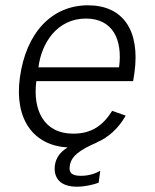

<svg xmlns="http://www.w3.org/2000/svg" viewBox="-20 -546 586 724"><path d="M312 -526C174 -526 78 -421 55 -254C33 -93 109 3 235 10C204 29 191 51 187 77C181 125 207 158 270 158C302 158 333 150 352 143L358 98C346 105 320 117 285 117C251 117 239 105 243 81C247 44 279 20 346 -9H345C389 -28 427 -62 454 -110L403 -128C369 -74 327 -42 256 -42C144 -42 103 -133 117 -240H482L487 -272C509 -431 444 -526 312 -526ZM429 -292H125C136 -383 195 -476 304 -476C405 -476 443 -397 429 -292Z"/></svg>

Font: United Sans ExtraLight
Style: Italic
Weight: 200
Italic angle: -8°
Designer: Pablo Impallari, Rodrigo Fuenzalida (Modified by Dan O. Williams)
Version: Version 1.000;PS 001.000;hotconv 1.0.88;makeotf.lib2.5.64775